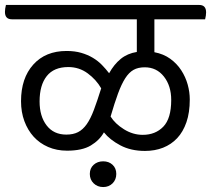

<svg xmlns="http://www.w3.org/2000/svg" viewBox="-48 -630 853 776"><path d="M369 126Q346 126 330.5 111Q315 96 315 73Q315 50 330.5 36Q346 22 369 22Q392 22 407 36Q422 50 422 73Q422 96 407 111Q392 126 369 126ZM576 -552V-419Q613 -412 640 -392.5Q667 -373 684.5 -346Q702 -319 710.5 -288.5Q719 -258 719 -228Q719 -175 705.5 -136Q692 -97 668 -71.5Q644 -46 611 -33Q578 -20 538 -20Q481 -20 438.5 -42.5Q396 -65 372 -95Q354 -63 319 -42Q284 -21 223 -21Q181 -21 146.5 -36Q112 -51 88 -77.5Q64 -104 50.5 -140.5Q37 -177 37 -221Q37 -314 86.5 -369Q136 -424 221 -424Q254 -424 280 -416.5Q306 -409 327 -396.5Q348 -384 364 -367.5Q380 -351 393 -334Q413 -370 440 -392Q467 -414 505 -420V-552H0Q-28 -552 -28 -582Q-28 -588 -27 -595Q-26 -602 -24 -610H757Q785 -610 785 -580Q785 -574 784 -567Q783 -560 781 -552ZM228 -359Q170 -359 141 -322.5Q112 -286 112 -220Q112 -160 140.5 -123Q169 -86 220 -86Q248 -86 267.5 -96Q287 -106 302.5 -128Q318 -150 331.5 -186Q345 -222 361 -273Q341 -308 306.5 -333.5Q272 -359 228 -359ZM529 -85Q580 -85 612 -118Q644 -151 644 -226Q644 -283 614.5 -320.5Q585 -358 537 -358Q510 -358 491.5 -347.5Q473 -337 458 -313.5Q443 -290 429 -252Q415 -214 399 -159Q417 -130 453 -107.5Q489 -85 529 -85Z"/></svg>

Font: Baloo 2
Style: Regular
Weight: 400
Designer: Sarang Kulkarni and Ek Type
Foundry: Ek Type
Version: Version 1.640;hotconv 1.0.111;makeotfexe 2.5.65597; ttfautoh